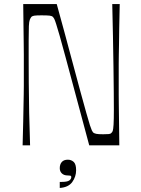

<svg xmlns="http://www.w3.org/2000/svg" viewBox="-20 -720 699 951"><path d="M92 0Q94 -73 95 -120Q96 -167 96.5 -198Q97 -229 97.5 -251Q98 -273 98 -295.5Q98 -318 98 -350Q98 -382 98 -404.5Q98 -427 98 -449Q98 -471 97.5 -502Q97 -533 96.5 -580Q96 -627 95 -700H261Q303 -548 331 -442Q359 -336 378 -267.5Q397 -199 408 -159Q419 -119 425.5 -99.5Q432 -80 435 -74Q438 -68 441 -64Q447 -59 457.5 -57Q468 -55 491 -55Q511 -55 519.5 -56Q528 -57 532 -62Q536 -65 538.5 -72Q541 -79 542.5 -103Q544 -127 544 -178Q544 -210 543.5 -265.5Q543 -321 542 -391.5Q541 -462 539.5 -540.5Q538 -619 536 -700H573Q571 -627 570.5 -580Q570 -533 569.5 -502Q569 -471 568.5 -449Q568 -427 568 -404.5Q568 -382 568 -350Q568 -318 568 -295.5Q568 -273 568 -251Q568 -229 568.5 -198Q569 -167 569.5 -120Q570 -73 571 0H422Q381 -153 352.5 -259Q324 -365 305.5 -434Q287 -503 275.5 -543Q264 -583 258 -601.5Q252 -620 249 -626Q246 -632 242 -636Q238 -641 226 -642.5Q214 -644 186 -644Q160 -644 150.5 -642.5Q141 -641 136 -637Q131 -631 127.5 -622Q124 -613 123 -590.5Q122 -568 122 -520Q122 -488 122 -433.5Q122 -379 122.5 -309Q123 -239 124.5 -160Q126 -81 129 0ZM276 211V181Q278 181 281 181Q284 181 286 181Q313 181 323 174Q333 167 333 157Q333 151 328 150Q323 149 315 149Q297 149 286.5 139Q276 129 276 113Q276 94 286 82.5Q296 71 316 71Q333 71 345 82Q357 93 357 123Q357 155 338 181.5Q319 208 276 211Z"/></svg>

Font: Ojuju Light
Style: Regular
Weight: 300
Designer: Chisaokwu Joboson, Mirko Velimirovic
Foundry: Udi Foundry
Version: Version 1.000